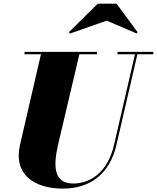

<svg xmlns="http://www.w3.org/2000/svg" viewBox="-20 -1040 878 1074"><path d="M577 -924.5 743.5 -853 750 -859.5 632 -1019.5H527L365 -859.5L372 -852.5ZM117 -750V-736.5H209L92 -230C54 -66 169 15 332 15C490 15 595.5 -73 631.5 -230L748.5 -736.5H837.5V-750H637V-736.5H735L618 -230C583.5 -79.5 488 -13.5 390.5 -13.5C276.5 -13.5 277.5 -115 307 -240L424 -736.5H522V-750Z"/></svg>

Font: Bodoni* 16pt Fatface
Style: Italic
Weight: 900
Italic angle: -13°
Version: Version 2.3